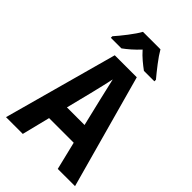

<svg xmlns="http://www.w3.org/2000/svg" viewBox="-271 -1038 1141 1141"><g transform="rotate(45 300.0 -467.0)"><path d="M206 -774Q227 -789 251.5 -810.5Q276 -832 300 -858Q323 -832 348 -811Q373 -790 395 -774H483V-787Q456 -819 424.5 -860Q393 -901 374 -934H227Q210 -903 176.5 -859.5Q143 -816 117 -787V-774ZM269 -473Q277 -507 285 -540Q293 -573 300 -607Q308 -573 315.5 -540Q323 -507 331 -473L373 -297H225ZM445 0H590L392 -717H207L10 0H151L195 -177H402Z"/></g></svg>

Font: Noto Sans Mono UI
Style: Bold
Weight: 700
Designer: Monotype Design team
Foundry: Monotype Imaging Inc.
Version: 1.000